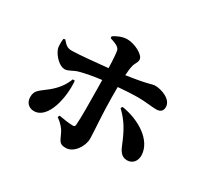

<svg xmlns="http://www.w3.org/2000/svg" viewBox="-167 -1000 1335 1272"><g transform="rotate(30 500.0 -364.0)"><path d="M285 -367C266 -317 236 -276 188 -236C128 -187 99 -180 99 -125C99 -83 127 -56 166 -56C272 -56 312 -240 301 -366ZM366 -729C402 -717 430 -708 441 -687C447 -676 451 -616 453 -550C368 -541 230 -528 184 -528C151 -528 137 -539 109 -572L97 -568C94 -549 92 -510 100 -489C118 -443 166 -398 203 -398C233 -398 258 -422 294 -431C338 -443 397 -454 456 -461L457 -395C458 -310 460 -173 455 -118C454 -105 449 -102 438 -102C412 -102 375 -107 329 -115L323 -101C359 -76 384 -46 395 -21C420 31 421 50 471 50C532 50 581 -26 581 -83C581 -129 568 -277 568 -395C568 -418 568 -445 568 -472C627 -477 680 -480 717 -480C784 -480 820 -471 863 -471C893 -471 911 -486 911 -516C911 -574 829 -604 780 -604C752 -604 747 -590 572 -565C574 -592 576 -617 581 -637C586 -664 603 -675 603 -701C603 -737 522 -778 466 -778C427 -778 389 -759 365 -743ZM654 -361C719 -299 750 -240 784 -157C798 -122 816 -82 863 -82C906 -82 932 -115 931 -160C926 -273 796 -353 662 -374Z"/></g></svg>

Font: Noto Serif KR Black
Style: Regular
Weight: 900
Version: Version 1.001;PS 1.001;hotconv 16.6.54;makeotf.lib2.5.65590